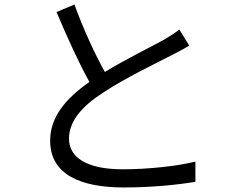

<svg xmlns="http://www.w3.org/2000/svg" viewBox="-20 -798 1040 846"><path d="M308 -778 229 -745C275 -636 328 -519 374 -437C267 -362 201 -281 201 -178C201 -28 337 28 525 28C650 28 765 16 841 3V-86C763 -66 630 -52 521 -52C363 -52 284 -104 284 -187C284 -263 340 -329 433 -389C531 -454 669 -520 737 -555C766 -570 791 -583 814 -597L770 -668C749 -651 728 -638 699 -621C644 -591 536 -538 442 -481C398 -560 348 -668 308 -778Z"/></svg>

Font: Noto Sans CJK SC
Style: Regular
Weight: 400
Designer: Ryoko NISHIZUKA 西塚涼子 (kana, bopomofo & ideographs); Paul D. Hunt (Latin, Greek & Cyrillic); Sandoll Communications 산돌커뮤니
Foundry: Adobe
Version: Version 2.004;hotconv 1.0.118;makeotfexe 2.5.65603